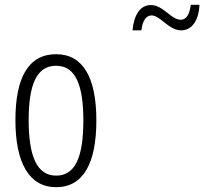

<svg xmlns="http://www.w3.org/2000/svg" viewBox="-20 -767 848 797"><path d="M530 -641H567C571 -682 588 -703 609 -703C645 -703 681 -641 732 -641C773 -641 805 -677 808 -747H772C767 -708 754 -685 730 -685C690 -685 658 -746 606 -746C561 -746 536 -704 530 -641ZM380 -267C380 -443 326 -542 213 -542C98 -542 44 -445 44 -268C44 -91 101 10 213 10C326 10 380 -90 380 -267ZM99 -268C99 -416 132 -494 213 -494C294 -494 326 -413 326 -267C326 -112 291 -38 213 -38C134 -38 99 -117 99 -268Z"/></svg>

Font: Noto Sans Thai Looped ExtraCondensed Light
Style: Regular
Weight: 300
Width: 2
Designer: Sasikarn Vongin, Ben Mitchell
Foundry: The Fontpad Ltd
Version: Version 1.001